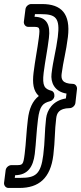

<svg xmlns="http://www.w3.org/2000/svg" viewBox="-26 -753 401 950"><path d="M49 114C112 113 138 72 146 9C153 -50 154 -100 162 -163C170 -228 186 -243 221 -252C233 -255 242 -266 243 -276V-280C244 -292 237 -302 228 -304C195 -313 182 -327 190 -393C198 -456 209 -506 216 -565C224 -629 206 -669 145 -670L147 -683H176C249 -683 272 -666 260 -570C251 -500 237 -457 229 -388C224 -347 242 -300 303 -290L300 -266C234 -255 207 -208 202 -167C194 -99 197 -56 188 14C176 110 149 127 76 127H47ZM30 64C19 64 4 74 2 89L-6 152C-7 163 1 177 16 177H70C165 177 224 130 238 14C247 -60 244 -105 252 -167C255 -193 265 -217 319 -218C331 -218 345 -229 347 -243L355 -313C356 -325 348 -338 334 -338C280 -339 276 -363 279 -388C287 -451 301 -496 310 -570C324 -686 277 -733 182 -733H128C117 -733 102 -723 100 -708L92 -645C91 -634 99 -620 114 -620H137C170 -620 173 -620 166 -565C159 -510 148 -458 140 -393C134 -342 138 -304 166 -278C134 -253 118 -214 112 -163C104 -98 103 -46 96 9C89 64 86 64 53 64Z"/></svg>

Font: Falling Sky
Style: OuObl
Weight: 400
Designer: Paul D. Hunt
Foundry: Adobe Systems Incorporated
Version: Version 1.02